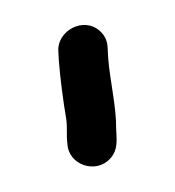

<svg xmlns="http://www.w3.org/2000/svg" viewBox="-55 -743 333 365"><g transform="rotate(-15 111.5 -560.5)"><path d="M123 -435C141 -447 143 -464 148 -487C159 -526 160 -577 168 -620L172 -639C175 -652 173 -663 166 -674C143 -709 88 -695 80 -658L76 -639C70 -607 64 -562 61 -529C59 -512 53 -499 51 -483C42 -443 89 -412 123 -435Z"/></g></svg>

Font: Electronic
Style: ExBlk
Weight: 900
Version: Version 1.011